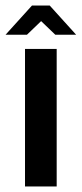

<svg xmlns="http://www.w3.org/2000/svg" viewBox="-53 -671 294 691"><path d="M37 0V-495H151V0ZM-33 -546 62 -651H126L221 -546H146L95 -595L44 -546Z"/></svg>

Font: Alumni Sans
Style: Bold
Weight: 700
Designer: Robert E. Leuschke
Foundry: Robert E. Leuschke
Version: Version 1.018